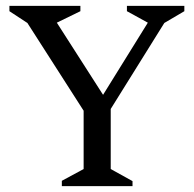

<svg xmlns="http://www.w3.org/2000/svg" viewBox="-20 -632 658 652"><path d="M190 0V-18L264 -58V-256L73 -554L12 -594V-612H253V-594L173 -555L330 -310L482 -555L411 -594V-612H606V-594L538 -554L356 -262V-58L430 -17V0Z"/></svg>

Font: Ancizar Serif Light
Style: Regular
Weight: 400
Version: Version 8.100